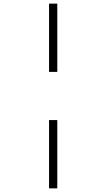

<svg xmlns="http://www.w3.org/2000/svg" viewBox="-20 -782 581 1049"><path d="M248 -762.2H293V-389.2H248ZM248 -126H293V247.1H248Z"/></svg>

Font: TypoPRO Open Sans
Style: Regular
Weight: 300
Foundry: Ascender Corporation
Version: Version 1.10